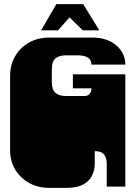

<svg xmlns="http://www.w3.org/2000/svg" viewBox="-20 -904 656 930"><path d="M218 6Q148 6 97.5 -33.5Q47 -73 33 -135Q32 -140 31 -146.5Q30 -153 29.5 -159.5Q29 -166 29 -170V-171Q29 -178 29 -179.5Q29 -181 29 -186.5Q29 -192 29 -209V-260Q29 -277 29 -281.5Q29 -286 29 -288Q29 -290 29 -296V-297Q29 -304 29 -305.5Q29 -307 29 -312.5Q29 -318 29 -334V-536Q29 -590 53.5 -632Q78 -674 121 -698Q164 -722 218 -722H426Q500 -722 543.5 -684Q587 -646 587 -591H423Q423 -636 356 -636H299Q267 -636 249 -621.5Q231 -607 231 -569V-506Q231 -469 249 -454Q267 -439 299 -439H390Q406 -439 414.5 -449.5Q423 -460 423 -476H333V-544H587V-334Q587 -318 587 -312.5Q587 -307 587 -305.5Q587 -304 587 -297V-296Q587 -290 587 -288Q587 -286 587 -281.5Q587 -277 587 -260V0H497V-113Q497 -139 484 -155.5Q471 -172 439 -172V-112Q439 -81 426 -54Q413 -27 383.5 -10.5Q354 6 302 6ZM179 -757 253 -884H383L461 -757H381L317 -820L261 -757Z"/></svg>

Font: Danfo
Style: Regular
Weight: 400
Designer: Seyi Olusanya, David Udoh, Eyiyemi Adegbite, Mirko Velimirović
Version: Version 1.000